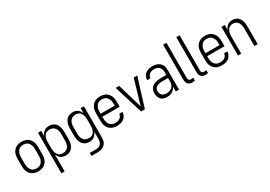

<svg xmlns="http://www.w3.org/2000/svg" viewBox="22 -1768 4233 3015"><g transform="rotate(-30 2138.0 -260.0)"><path d="M238 8Q211 8 185 2.5Q159 -3 136.5 -16Q114 -29 96.5 -49.5Q79 -70 68.5 -94.5Q58 -119 54.5 -145Q51 -171 51 -197V-323Q51 -349 54.5 -375Q58 -401 68.5 -425.5Q79 -450 96.5 -470.5Q114 -491 136.5 -504Q159 -517 185 -522.5Q211 -528 238 -528Q264 -528 290 -522.5Q316 -517 338.5 -504Q361 -491 378.5 -470.5Q396 -450 406.5 -425.5Q417 -401 420.5 -375Q424 -349 424 -323V-197Q424 -171 420.5 -145Q417 -119 406.5 -94.5Q396 -70 378.5 -49.5Q361 -29 338.5 -16Q316 -3 290 2.5Q264 8 238 8ZM238 -46Q256 -46 274.5 -50.5Q293 -55 308.5 -65.5Q324 -76 335 -91.5Q346 -107 353 -124Q360 -141 362.5 -160Q365 -179 365 -197V-323Q365 -341 362.5 -360Q360 -379 353 -396Q346 -413 335 -428.5Q324 -444 308.5 -454.5Q293 -465 274.5 -469.5Q256 -474 238 -474Q219 -474 200.5 -469.5Q182 -465 166.5 -454.5Q151 -444 140 -428.5Q129 -413 122 -396Q115 -379 112.5 -360Q110 -341 110 -323V-197Q110 -179 112.5 -160Q115 -141 122 -124Q129 -107 140 -91.5Q151 -76 166.5 -65.5Q182 -55 200.5 -50.5Q219 -46 238 -46Z M534 215V-520H593V-426Q601 -448 614.5 -468Q628 -488 647 -502Q666 -516 689 -522Q712 -528 736 -528Q760 -528 784.5 -521.5Q809 -515 829 -500.5Q849 -486 863 -465Q877 -444 885 -420.5Q893 -397 896 -372.5Q899 -348 899 -323V-197Q899 -172 896 -147.5Q893 -123 885 -99.5Q877 -76 863 -55Q849 -34 829 -19.5Q809 -5 784.5 1.5Q760 8 736 8Q712 8 689 2Q666 -4 647 -18Q628 -32 614.5 -52Q601 -72 593 -94V215ZM713 -46Q732 -46 750.5 -50.5Q769 -55 784 -65.5Q799 -76 810.5 -91.5Q822 -107 828.5 -124.5Q835 -142 837.5 -160.5Q840 -179 840 -197V-323Q840 -341 837.5 -359.5Q835 -378 828.5 -395.5Q822 -413 810.5 -428.5Q799 -444 784 -454.5Q769 -465 750.5 -469.5Q732 -474 713 -474Q695 -474 677 -469Q659 -464 644.5 -453.5Q630 -443 620 -427.5Q610 -412 604 -394.5Q598 -377 595.5 -359Q593 -341 593 -323V-197Q593 -179 595.5 -161Q598 -143 604 -125.5Q610 -108 620 -92.5Q630 -77 644.5 -66.5Q659 -56 677 -51Q695 -46 713 -46Z M1080 215V161H1192Q1208 161 1223.5 158Q1239 155 1253 147.5Q1267 140 1278 128Q1289 116 1295.5 102Q1302 88 1304.5 72.5Q1307 57 1307 41V-94Q1299 -72 1285.5 -52Q1272 -32 1253 -18Q1234 -4 1211 2Q1188 8 1164 8Q1140 8 1115.5 1.5Q1091 -5 1071 -19.5Q1051 -34 1037 -55Q1023 -76 1015 -99.5Q1007 -123 1004 -147.5Q1001 -172 1001 -197V-323Q1001 -348 1004 -372.5Q1007 -397 1015 -420.5Q1023 -444 1037 -465Q1051 -486 1071 -500.5Q1091 -515 1115.5 -521.5Q1140 -528 1164 -528Q1188 -528 1211 -522Q1234 -516 1253 -502Q1272 -488 1285.5 -468Q1299 -448 1307 -426V-520H1366V41Q1366 64 1362.5 87.5Q1359 111 1348.5 132Q1338 153 1321 169.5Q1304 186 1283 196.5Q1262 207 1239 211Q1216 215 1192 215ZM1187 -46Q1205 -46 1223 -51Q1241 -56 1255.5 -66.5Q1270 -77 1280 -92.5Q1290 -108 1296 -125.5Q1302 -143 1304.5 -161Q1307 -179 1307 -197V-323Q1307 -341 1304.5 -359Q1302 -377 1296 -394.5Q1290 -412 1280 -427.5Q1270 -443 1255.5 -453.5Q1241 -464 1223 -469Q1205 -474 1187 -474Q1168 -474 1149.5 -469.5Q1131 -465 1116 -454.5Q1101 -444 1089.5 -428.5Q1078 -413 1071.5 -395.5Q1065 -378 1062.5 -359.5Q1060 -341 1060 -323V-197Q1060 -179 1062.5 -160.5Q1065 -142 1071.5 -124.5Q1078 -107 1089.5 -91.5Q1101 -76 1116 -65.5Q1131 -55 1149.5 -50.5Q1168 -46 1187 -46Z M1664 8Q1637 8 1611 2.5Q1585 -3 1562 -16Q1539 -29 1522 -49.5Q1505 -70 1494 -94Q1483 -118 1479.5 -144.5Q1476 -171 1476 -197V-323Q1476 -349 1479.5 -375Q1483 -401 1493.5 -425.5Q1504 -450 1521.5 -470.5Q1539 -491 1561.5 -504Q1584 -517 1610 -522.5Q1636 -528 1663 -528Q1689 -528 1715 -522.5Q1741 -517 1763.5 -504Q1786 -491 1803.5 -470.5Q1821 -450 1831.5 -425.5Q1842 -401 1845.5 -375Q1849 -349 1849 -323V-233H1535V-197Q1535 -178 1537.5 -159.5Q1540 -141 1547 -123.5Q1554 -106 1565.5 -91Q1577 -76 1592.5 -65.5Q1608 -55 1626.5 -50.5Q1645 -46 1664 -46Q1685 -46 1706.5 -50.5Q1728 -55 1746 -67Q1764 -79 1775 -98.5Q1786 -118 1788 -140H1847Q1846 -118 1839 -97Q1832 -76 1819.5 -58Q1807 -40 1789 -27Q1771 -14 1750.5 -6Q1730 2 1708 5Q1686 8 1664 8ZM1535 -287H1790V-323Q1790 -341 1787.5 -360Q1785 -379 1778 -396Q1771 -413 1760 -428.5Q1749 -444 1733.5 -454.5Q1718 -465 1699.5 -469.5Q1681 -474 1663 -474Q1644 -474 1625.5 -469.5Q1607 -465 1591.5 -454.5Q1576 -444 1565 -428.5Q1554 -413 1547 -396Q1540 -379 1537.5 -360Q1535 -341 1535 -323Z M2103 0 1942 -520H2006L2108 -173Q2116 -148 2123.5 -123Q2131 -98 2138 -72Q2144 -98 2151.5 -123Q2159 -148 2167 -173L2269 -520H2333L2172 0Z M2570 8Q2541 8 2512 -1Q2483 -10 2463 -31.5Q2443 -53 2434.5 -82Q2426 -111 2426 -140Q2426 -165 2432 -189Q2438 -213 2453 -232.5Q2468 -252 2489 -265Q2510 -278 2533.5 -285.5Q2557 -293 2581.5 -296Q2606 -299 2630 -299H2732V-354Q2732 -378 2724.5 -401.5Q2717 -425 2700 -442Q2683 -459 2659 -466.5Q2635 -474 2611 -474Q2589 -474 2568 -469Q2547 -464 2529.5 -451.5Q2512 -439 2501.5 -419Q2491 -399 2491 -378H2432Q2432 -400 2438 -421.5Q2444 -443 2456.5 -461Q2469 -479 2486.5 -492.5Q2504 -506 2524.5 -514Q2545 -522 2567 -525Q2589 -528 2611 -528Q2635 -528 2658.5 -524Q2682 -520 2703.5 -510Q2725 -500 2742.5 -483.5Q2760 -467 2771.5 -446Q2783 -425 2787 -401.5Q2791 -378 2791 -354V0H2732V-89Q2722 -66 2705 -46.5Q2688 -27 2666.5 -15Q2645 -3 2620 2.5Q2595 8 2570 8ZM2592 -46Q2619 -46 2646 -54Q2673 -62 2693 -80Q2713 -98 2722.5 -124Q2732 -150 2732 -177V-244H2630Q2614 -244 2597.5 -243Q2581 -242 2565 -237.5Q2549 -233 2534 -225.5Q2519 -218 2507.5 -206Q2496 -194 2490.5 -178Q2485 -162 2485 -146Q2485 -125 2492.5 -105Q2500 -85 2515 -71Q2530 -57 2550.5 -51.5Q2571 -46 2592 -46Z M3029 8Q3008 8 2987.5 1.5Q2967 -5 2953 -20Q2939 -35 2933 -55Q2927 -75 2927 -96V-735H2987V-96Q2987 -87 2989 -77.5Q2991 -68 2996.5 -61Q3002 -54 3010.5 -50Q3019 -46 3029 -46Q3041 -46 3053 -48Q3065 -50 3077 -52V2Q3065 5 3053 6.5Q3041 8 3029 8Z M3267 8Q3246 8 3225.5 1.5Q3205 -5 3191 -20Q3177 -35 3171 -55Q3165 -75 3165 -96V-735H3225V-96Q3225 -87 3227 -77.5Q3229 -68 3234.5 -61Q3240 -54 3248.5 -50Q3257 -46 3267 -46Q3279 -46 3291 -48Q3303 -50 3315 -52V2Q3303 5 3291 6.5Q3279 8 3267 8Z M3565 8Q3538 8 3512 2.5Q3486 -3 3463 -16Q3440 -29 3423 -49.5Q3406 -70 3395 -94Q3384 -118 3380.5 -144.5Q3377 -171 3377 -197V-323Q3377 -349 3380.5 -375Q3384 -401 3394.5 -425.5Q3405 -450 3422.5 -470.5Q3440 -491 3462.5 -504Q3485 -517 3511 -522.5Q3537 -528 3564 -528Q3590 -528 3616 -522.5Q3642 -517 3664.5 -504Q3687 -491 3704.5 -470.5Q3722 -450 3732.5 -425.5Q3743 -401 3746.5 -375Q3750 -349 3750 -323V-233H3436V-197Q3436 -178 3438.5 -159.5Q3441 -141 3448 -123.5Q3455 -106 3466.5 -91Q3478 -76 3493.5 -65.5Q3509 -55 3527.5 -50.5Q3546 -46 3565 -46Q3586 -46 3607.5 -50.5Q3629 -55 3647 -67Q3665 -79 3676 -98.5Q3687 -118 3689 -140H3748Q3747 -118 3740 -97Q3733 -76 3720.5 -58Q3708 -40 3690 -27Q3672 -14 3651.5 -6Q3631 2 3609 5Q3587 8 3565 8ZM3436 -287H3691V-323Q3691 -341 3688.5 -360Q3686 -379 3679 -396Q3672 -413 3661 -428.5Q3650 -444 3634.5 -454.5Q3619 -465 3600.5 -469.5Q3582 -474 3564 -474Q3545 -474 3526.5 -469.5Q3508 -465 3492.5 -454.5Q3477 -444 3466 -428.5Q3455 -413 3448 -396Q3441 -379 3438.5 -360Q3436 -341 3436 -323Z M3860 0V-520H3919V-426Q3927 -448 3940.5 -468Q3954 -488 3972.5 -502Q3991 -516 4014 -522Q4037 -528 4061 -528Q4085 -528 4109 -521Q4133 -514 4152 -499Q4171 -484 4184 -463Q4197 -442 4204.5 -419Q4212 -396 4214.5 -371.5Q4217 -347 4217 -323V0H4158V-323Q4158 -341 4155.5 -359Q4153 -377 4147 -394Q4141 -411 4131 -426.5Q4121 -442 4106.5 -453Q4092 -464 4074.5 -469Q4057 -474 4038 -474Q4020 -474 4002.5 -469Q3985 -464 3970.5 -453Q3956 -442 3946 -426.5Q3936 -411 3930 -394Q3924 -377 3921.5 -359Q3919 -341 3919 -323V0Z"/></g></svg>

Font: Iosevka QP Light
Style: Regular
Weight: 300
Designer: Belleve Invis
Foundry: Belleve Invis
Version: Version 20.0.0; ttfautohint (v1.8.4)